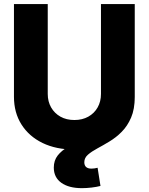

<svg xmlns="http://www.w3.org/2000/svg" viewBox="-20 -748 754 974"><path d="M357.4 10.7Q264.6 10.7 195.8 -22.7Q127 -56.2 88.9 -116.5Q50.8 -176.8 50.8 -256.8V-727.5H222.2V-271.5Q222.2 -232.9 239.3 -203.1Q256.3 -173.3 286.6 -156.2Q316.9 -139.2 357.4 -139.2Q397.5 -139.2 428 -156.2Q458.5 -173.3 475.3 -203.1Q492.2 -232.9 492.2 -271.5V-727.5H663.6V-256.8Q663.6 -176.3 625.5 -116Q587.4 -55.7 518.6 -22.5Q449.7 10.7 357.4 10.7ZM395.5 206.5Q329.1 206.5 291 179.2Q252.9 151.9 252.9 102.1Q252.9 65.9 272.9 40.5Q293 15.1 325.4 -2.9Q357.9 -21 397.2 -36.9Q436.5 -52.7 475.6 -70.6Q514.6 -88.4 547.4 -112.5Q580.1 -136.7 599.9 -171.6Q619.6 -206.5 619.6 -256.8H663.6Q663.6 -194.3 645 -151.4Q626.5 -108.4 597.4 -79.3Q568.4 -50.3 535.6 -30.5Q502.9 -10.7 473.9 4.9Q444.8 20.5 426.3 36.6Q407.7 52.7 407.7 75.2Q407.7 90.8 416.7 99.1Q425.8 107.4 443.8 107.4Q452.1 107.4 460 106.2Q467.8 105 475.1 103L489.7 195.3Q471.2 200.2 445.1 203.4Q418.9 206.5 395.5 206.5Z"/></svg>

Font: Inter 24pt ExtraBold
Style: Regular
Weight: 800
Designer: Rasmus Andersson
Foundry: rsms
Version: Version 4.001;git-66647c0bb